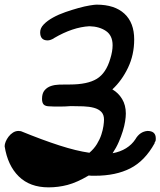

<svg xmlns="http://www.w3.org/2000/svg" viewBox="-45 -759 691 827"><path d="M187 -594Q172 -585 160 -585Q128 -585 128 -620Q128 -638 143.5 -654Q159 -670 183.5 -683.5Q208 -697 237 -707Q266 -717 293 -724.5Q320 -732 341.5 -735.5Q363 -739 371 -739Q449 -739 491 -700Q533 -661 533 -589Q533 -523 506.5 -467.5Q480 -412 439 -374Q465 -359 481 -332.5Q497 -306 497 -270Q497 -256 494 -236.5Q491 -217 484 -194.5Q477 -172 466.5 -147.5Q456 -123 440 -99Q473 -105 498 -120.5Q523 -136 538 -159Q557 -192 590 -195Q626 -195 626 -163Q626 -155 625 -152Q624 -149 622 -147Q622 -146 621.5 -145.5Q621 -145 621 -144V-142Q579 -66 516.5 -34Q454 -2 364 -2Q357 -2 350 -2Q343 -2 337 -3Q286 27 246 37.5Q206 48 164 48Q84 48 36 1Q-12 -46 -25 -129Q-25 -138 -20.5 -149Q-16 -160 -8 -170.5Q0 -181 11 -188Q22 -195 35 -195Q36 -195 39 -194.5Q42 -194 45 -194Q138 -156 211 -132.5Q284 -109 340 -101Q360 -118 372.5 -138.5Q385 -159 391.5 -179Q398 -199 400.5 -216Q403 -233 403 -244Q403 -265 391.5 -277Q380 -289 360 -294.5Q340 -300 314 -301Q288 -302 260 -302Q249 -301 235.5 -300.5Q222 -300 211 -300Q202 -300 191.5 -300Q181 -300 169 -301Q151 -301 143.5 -308.5Q136 -316 136 -333Q136 -357 147 -370Q158 -383 174.5 -388.5Q191 -394 209.5 -394.5Q228 -395 244 -395H255Q332 -395 372 -419.5Q412 -444 430 -506Q435 -522 437.5 -536.5Q440 -551 440 -564Q440 -606 411.5 -625.5Q383 -645 340 -646Q268 -642 188 -595ZM191 -44Q211 -44 231.5 -48Q252 -52 271 -61L278 -13Q232 -21 175.5 -37.5Q119 -54 51 -82L83 -115Q112 -48 191 -44Z"/></svg>

Font: Discipuli Britannica Bold
Style: Regular
Weight: 700
Designer: Peter Wiegel
Foundry: Peter Wiegel
Version: Version 0.001 2009